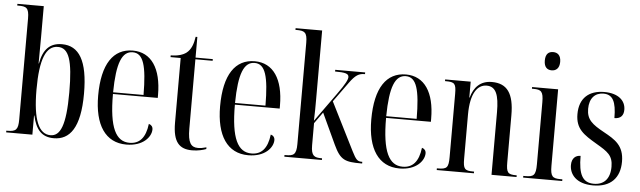

<svg xmlns="http://www.w3.org/2000/svg" viewBox="-48 -940 3770 1131"><g transform="rotate(5 1837.0 -375.0)"><path d="M296 10C390 10 451 -64 451 -267C451 -463 397 -546 297 -546C225 -546 186 -505 171 -421H169C170 -488 170 -536 170 -573V-760H14V-750H20C67 -750 84 -744 84 -679V-82C84 -22 71 -10 21 -10H14V0H169V-113H171C189 -32 224 10 296 10ZM275 -6C207 -6 170 -86 170 -267C170 -447 204 -528 274 -528C339 -528 364 -457 364 -267C364 -70 333 -6 275 -6Z M725 10C825 10 871 -49 871 -92C871 -108 862 -119 847 -123C837 -39 801 -2 743 -2C663 -2 621 -79 621 -280H886V-298C886 -454 825 -545 716 -545C601 -545 535 -451 535 -263C535 -90 601 10 725 10ZM801 -290H621C623 -465 653 -535 716 -535C779 -535 800 -463 801 -290Z M1114 10C1150 10 1179 2 1197 -5V-15C1176 -9 1162 -7 1147 -7C1106 -7 1087 -33 1087 -115V-526H1189V-536H1087V-658H1077C1071 -616 1059 -582 1032 -561C1012 -546 983 -537 940 -536V-526H1000V-144C1000 -28 1039 10 1114 10Z M1446 10C1546 10 1592 -49 1592 -92C1592 -108 1583 -119 1568 -123C1558 -39 1522 -2 1464 -2C1384 -2 1342 -79 1342 -280H1607V-298C1607 -454 1546 -545 1437 -545C1322 -545 1256 -451 1256 -263C1256 -90 1322 10 1446 10ZM1522 -290H1342C1344 -465 1374 -535 1437 -535C1500 -535 1521 -463 1522 -290Z M1659 0H1881V-10H1877C1837 -10 1816 -17 1816 -81V-212L1864 -279L1949 -96C1990 -8 2018 0 2114 0H2119V-10H2114C2091 -10 2081 -19 2057 -67L1915 -350L1998 -465C2034 -515 2054 -526 2090 -526V-536H1913V-526C1974 -526 1994 -520 1994 -500C1994 -486 1983 -461 1936 -396L1814 -226C1816 -264 1816 -319 1816 -354V-760H1659V-750H1665C1712 -750 1729 -743 1729 -680V-81C1729 -17 1712 -10 1665 -10H1659Z M2340 10C2440 10 2486 -49 2486 -92C2486 -108 2477 -119 2462 -123C2452 -39 2416 -2 2358 -2C2278 -2 2236 -79 2236 -280H2501V-298C2501 -454 2440 -545 2331 -545C2216 -545 2150 -451 2150 -263C2150 -90 2216 10 2340 10ZM2416 -290H2236C2238 -465 2268 -535 2331 -535C2394 -535 2415 -463 2416 -290Z M2560 0H2780V-10H2775C2724 -10 2715 -20 2715 -81V-341C2715 -468 2756 -521 2810 -521C2865 -521 2884 -473 2884 -370V0H3032V-10H3028C2979 -10 2970 -21 2970 -83V-360C2970 -489 2929 -545 2839 -545C2771 -545 2733 -504 2716 -442H2714V-536H2563V-526H2568C2620 -526 2629 -517 2629 -456V-83C2629 -20 2619 -10 2566 -10H2560Z M3183 -644C3208 -644 3229 -659 3229 -698C3229 -738 3208 -752 3183 -752C3157 -752 3138 -738 3138 -698C3138 -659 3157 -644 3183 -644ZM3071 0H3302V-10H3291C3244 -10 3231 -20 3231 -84V-536H3077V-526H3087C3132 -526 3145 -515 3145 -452V-85C3145 -20 3132 -10 3084 -10H3071Z M3485 10C3590 10 3643 -49 3643 -144C3643 -240 3589 -271 3522 -308C3451 -347 3417 -373 3417 -437C3417 -500 3450 -534 3500 -534C3554 -534 3576 -494 3576 -396C3612 -396 3630 -415 3630 -450C3630 -503 3588 -544 3504 -544C3413 -544 3357 -495 3357 -401C3357 -313 3406 -282 3484 -236C3552 -196 3584 -176 3584 -109C3584 -36 3547 0 3489 0C3422 0 3397 -47 3397 -157C3369 -157 3345 -140 3345 -98C3345 -46 3383 10 3485 10Z"/></g></svg>

Font: Noto Serif Display ExtraCondensed
Style: Regular
Weight: 400
Width: 2
Designer: Monotype Design Team
Foundry: Monotype Imaging Inc.
Version: Version 2.009